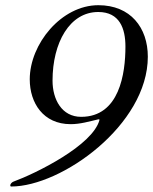

<svg xmlns="http://www.w3.org/2000/svg" viewBox="-20 -693 581 728"><path d="M22.5 14.2C212.9 14.2 540.5 -219.2 540.5 -478C540.5 -587.9 475.1 -673.3 353 -673.3C212.4 -673.3 92.8 -525.9 92.8 -392.1C92.8 -302.7 144 -222.2 248 -222.2C284.2 -222.2 317.9 -232.4 353.5 -240.7C356.4 -240.7 357.4 -239.7 357.4 -238.8C332.5 -141.6 115.2 -35.2 31.2 -4.4C25.9 -2.4 19 3.4 19 10.3C19 12.7 20.5 14.2 22.5 14.2ZM287.6 -250C214.4 -250 179.2 -315.9 179.2 -387.2C179.2 -531.2 244.1 -647.5 352.5 -647.5C434.1 -647.5 455.6 -584 455.6 -516.6C455.6 -414.6 433.1 -250 287.6 -250Z"/></svg>

Font: Cardo
Style: Italic
Weight: 400
Designer: David J. Perry
Foundry: David J. Perry
Version: Version 0.99